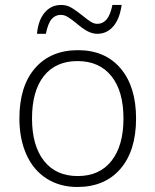

<svg xmlns="http://www.w3.org/2000/svg" viewBox="-20 -743 626 773"><path d="M371.6 -606.9Q354 -606.9 335 -616Q315.9 -625 285.6 -650.9Q270 -663.6 255.1 -673.3Q240.2 -683.1 224.6 -683.1Q202.6 -683.1 188 -666.3Q173.3 -649.4 164.6 -606.9H128.9Q133.8 -661.1 159.7 -692.1Q185.5 -723.1 226.6 -723.1Q250 -723.1 269.5 -710.9Q289.1 -698.7 309.6 -682.1Q326.2 -668.5 341.8 -657.7Q357.4 -647 371.6 -647Q394 -647 409.2 -664.8Q424.3 -682.6 432.6 -723.1H469.7Q461.9 -666.5 436 -636.7Q410.2 -606.9 371.6 -606.9ZM527.8 -266.1Q527.8 -136.2 464.8 -63.2Q401.9 9.8 291 9.8Q221.2 9.8 168 -23.9Q114.7 -57.6 86.4 -120.6Q58.1 -183.6 58.1 -266.1Q58.1 -396 121.1 -468.5Q184.1 -541 293.9 -541Q403.3 -541 465.6 -467.5Q527.8 -394 527.8 -266.1ZM108.9 -266.1Q108.9 -156.7 157 -95.5Q205.1 -34.2 293 -34.2Q380.9 -34.2 429 -95.5Q477.1 -156.7 477.1 -266.1Q477.1 -376 428.5 -436.5Q379.9 -497.1 292 -497.1Q204.1 -497.1 156.5 -436.8Q108.9 -376.5 108.9 -266.1Z"/></svg>

Font: TypoPRO Open Sans
Style: Regular
Weight: 300
Foundry: Ascender Corporation
Version: Version 1.10